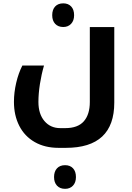

<svg xmlns="http://www.w3.org/2000/svg" viewBox="-20 -660 801 1169"><path d="M336.9 240.2Q253.4 240.2 191.7 205.1Q129.9 169.9 97.4 106.2Q64.9 42.5 64.9 -40Q64.9 -96.7 78.6 -155.5Q92.3 -214.4 116.2 -261.2H248Q232.4 -207.5 223.1 -148.7Q213.9 -89.8 213.9 -39.1Q213.9 33.7 250.5 76.9Q287.1 120.1 347.2 120.1H377Q454.1 120.1 490.5 78.4Q526.9 36.6 526.9 -39.1V-495.1H675.8V-35.2Q675.8 240.2 380.9 240.2ZM365.2 -495.6Q334 -495.6 315.9 -514.9Q297.9 -534.2 297.9 -567.4Q297.9 -601.1 315.7 -620.4Q333.5 -639.6 365.2 -639.6Q395.5 -639.6 413.3 -620.6Q431.2 -601.6 431.2 -567.4Q431.2 -534.2 412.8 -514.9Q394.5 -495.6 365.2 -495.6ZM376.5 489.7Q345.2 489.7 327.1 470.5Q309.1 451.2 309.1 418Q309.1 384.3 326.9 365Q344.7 345.7 376.5 345.7Q406.7 345.7 424.6 364.7Q442.4 383.8 442.4 418Q442.4 451.2 424.1 470.5Q405.8 489.7 376.5 489.7Z"/></svg>

Font: Droid Arabic Kufi
Style: Bold
Weight: 700
Designer: Pascal Zoghbi
Foundry: Irfont.ir
Version: Version 1.00 February 28, 2013, initial release